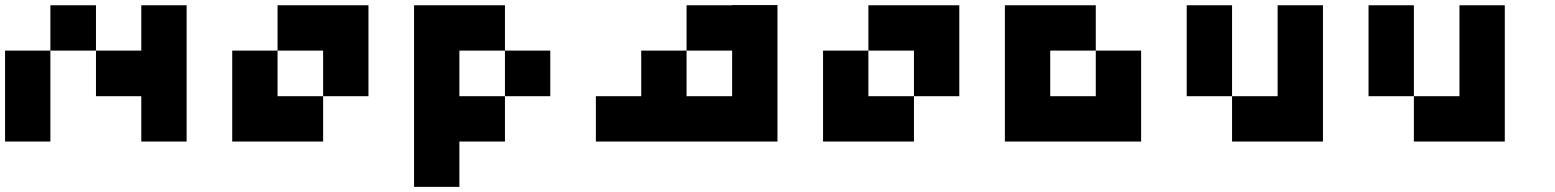

<svg xmlns="http://www.w3.org/2000/svg" viewBox="-20 -561 6165 761"><path d="M540 -360.4Q540 -419.9 540 -540Q599.6 -540 719.7 -540Q719.7 -360.4 719.7 0Q660.2 0 540 0Q540 -59.6 540 -179.7Q480.5 -179.7 360.4 -179.7Q360.4 -240.2 360.4 -360.4Q419.9 -360.4 540 -360.4ZM0 -360.4Q59.6 -360.4 179.7 -360.4Q179.7 -240.2 179.7 0Q120.1 0 0 0Q0 -120.1 0 -360.4ZM179.7 -540Q240.2 -540 360.4 -540Q360.4 -480.5 360.4 -360.4Q299.8 -360.4 179.7 -360.4Q179.7 -419.9 179.7 -540Z M1260.7 -540Q1320.3 -540 1440.4 -540Q1440.4 -419.9 1440.4 -179.7Q1380.9 -179.7 1260.7 -179.7Q1260.7 -240.2 1260.7 -360.4Q1200.2 -360.4 1080.1 -360.4Q1080.1 -419.9 1080.1 -540Q1140.6 -540 1260.7 -540ZM1080.1 -179.7Q1140.6 -179.7 1260.7 -179.7Q1260.7 -120.1 1260.7 0Q1200.2 0 1080.1 0Q1020.5 0 900.4 0Q900.4 -120.1 900.4 -360.4Q960 -360.4 1080.1 -360.4Q1080.1 -299.8 1080.1 -179.7Z M1800.8 0Q1800.8 59.6 1800.8 179.7Q1741.2 179.7 1621.1 179.7Q1621.1 -59.6 1621.1 -540Q1680.7 -540 1800.8 -540Q1861.3 -540 1981.4 -540Q1981.4 -480.5 1981.4 -360.4Q1920.9 -360.4 1800.8 -360.4Q1800.8 -299.8 1800.8 -179.7Q1861.3 -179.7 1981.4 -179.7Q1981.4 -120.1 1981.4 0Q1920.9 0 1800.8 0ZM1981.4 -360.4Q2041 -360.4 2161.1 -360.4Q2161.1 -299.8 2161.1 -179.7Q2101.6 -179.7 1981.4 -179.7Q1981.4 -240.2 1981.4 -360.4Z M2521.5 -360.4Q2581.1 -360.4 2701.2 -360.4Q2701.2 -299.8 2701.2 -179.7Q2641.6 -179.7 2521.5 -179.7Q2521.5 -240.2 2521.5 -360.4ZM2701.2 -540Q2761.7 -540 2881.8 -540Q2881.8 -480.5 2881.8 -360.4Q2821.3 -360.4 2701.2 -360.4Q2701.2 -419.9 2701.2 -540ZM2881.8 -360.4Q2941.4 -360.4 3061.5 -360.4Q3061.5 -240.2 3061.5 0Q3002 0 2881.8 0Q2881.8 -120.1 2881.8 -360.4ZM2701.2 -179.7Q2761.7 -179.7 2881.8 -179.7Q2881.8 -120.1 2881.8 0Q2821.3 0 2701.2 0Q2701.2 -59.6 2701.2 -179.7ZM2881.8 -541Q2941.4 -541 3061.5 -541Q3061.5 -480.5 3061.5 -360.4Q3002 -360.4 2881.8 -360.4Q2881.8 -420.9 2881.8 -541ZM2521.5 -179.7Q2582 -179.7 2702.1 -179.7Q2702.1 -120.1 2702.1 0Q2641.6 0 2521.5 0Q2521.5 -59.6 2521.5 -179.7ZM2341.8 -179.7Q2402.3 -179.7 2522.5 -179.7Q2522.5 -120.1 2522.5 0Q2461.9 0 2341.8 0Q2341.8 -59.6 2341.8 -179.7Z M3602.5 -540Q3662.1 -540 3782.2 -540Q3782.2 -419.9 3782.2 -179.7Q3722.7 -179.7 3602.5 -179.7Q3602.5 -240.2 3602.5 -360.4Q3542 -360.4 3421.9 -360.4Q3421.9 -419.9 3421.9 -540Q3482.4 -540 3602.5 -540ZM3421.9 -179.7Q3482.4 -179.7 3602.5 -179.7Q3602.5 -120.1 3602.5 0Q3542 0 3421.9 0Q3362.3 0 3242.2 0Q3242.2 -120.1 3242.2 -360.4Q3301.8 -360.4 3421.9 -360.4Q3421.9 -299.8 3421.9 -179.7Z M4323.2 -179.7Q4323.2 -240.2 4323.2 -360.4Q4382.8 -360.4 4502.9 -360.4Q4502.9 -299.8 4502.9 -179.7Q4502.9 -120.1 4502.9 0Q4382.8 0 4142.6 0Q4083 0 3962.9 0Q3962.9 -120.1 3962.9 -360.4Q3962.9 -419.9 3962.9 -540Q4083 -540 4323.2 -540Q4323.2 -480.5 4323.2 -360.4Q4262.7 -360.4 4142.6 -360.4Q4142.6 -299.8 4142.6 -179.7Q4203.1 -179.7 4323.2 -179.7Z M5043.9 -179.7Q5043.9 -299.8 5043.9 -540Q5103.5 -540 5223.6 -540Q5223.6 -360.4 5223.6 0Q5164.1 0 5043.9 0Q4983.4 0 4863.3 0Q4863.3 -59.6 4863.3 -179.7Q4923.8 -179.7 5043.9 -179.7ZM4683.6 -540Q4743.2 -540 4863.3 -540Q4863.3 -419.9 4863.3 -179.7Q4803.7 -179.7 4683.6 -179.7Q4683.6 -299.8 4683.6 -540Z M5764.6 -179.7Q5764.6 -299.8 5764.6 -540Q5824.2 -540 5944.3 -540Q5944.3 -360.4 5944.3 0Q5884.8 0 5764.6 0Q5704.1 0 5584 0Q5584 -59.6 5584 -179.7Q5644.5 -179.7 5764.6 -179.7ZM5404.3 -540Q5463.9 -540 5584 -540Q5584 -419.9 5584 -179.7Q5524.4 -179.7 5404.3 -179.7Q5404.3 -299.8 5404.3 -540Z"/></svg>

Font: Pixelfont
Style: 5 px
Weight: 400
Designer: Eugene Lysy
Version: Version 1.0.2 (beta)